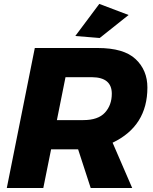

<svg xmlns="http://www.w3.org/2000/svg" viewBox="-20 -940 763 960"><path d="M478.5 -750 356.5 -760 476.5 -920.5 623 -865ZM641 0H433.5L370.5 -193.5H235.5L196.5 0H14L154 -700H468.5Q599 -700 658 -644.5Q717 -589 717 -502.5Q717 -309.5 543 -226.5ZM396.5 -339.5Q470.5 -339.5 504.8 -377Q539 -414.5 539 -471.5Q539 -553 440.5 -554H307.5L264.5 -339.5Z"/></svg>

Font: Argentum Sans
Style: Bold Italic
Weight: 700
Italic angle: -11°
Designer: Julieta Ulanovsky (font), Cristiano Sobral (main changes and remaster)
Foundry: Julieta Ulanovsky (font), Cristiano Sobral (main changes and remaster)
Version: Version 2.007;June 15, 2022;FontCreator 14.0.0.2814 64-bit; 